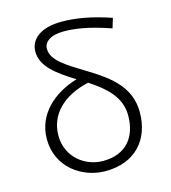

<svg xmlns="http://www.w3.org/2000/svg" viewBox="-124 -950 949 1065"><g transform="rotate(-15 350.0 -418.0)"><path d="M408 -540C289 -613 211 -657 211 -726C211 -762 246 -795 325 -795C389 -795 467 -784 592 -741L609 -797C491 -837 405 -850 327 -850C200 -850 145 -792 145 -727C145 -642 222 -585 326 -520C189 -479 81 -383 81 -241C81 -80 216 14 351 14C520 14 618 -94 618 -254C618 -393 520 -471 408 -540ZM352 -44C247 -44 148 -122 148 -243C148 -363 234 -451 383 -485C473 -426 551 -360 551 -253C551 -131 487 -44 352 -44Z"/></g></svg>

Font: Kawkab Mono Light
Style: Regular
Weight: 300
Monospace: yes
Designer: Abdullah Arif
Foundry: Abdullah Arif
Version: Version 1.000;PS 000.500;hotconv 1.0.88;makeotf.lib2.5.64775